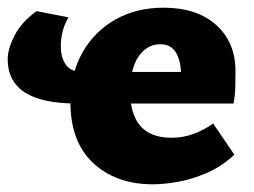

<svg xmlns="http://www.w3.org/2000/svg" viewBox="-29 -463 661 499"><path d="M368 16Q273 16 213.5 -39Q154 -94 154 -198Q154 -271 185 -326Q216 -381 270.5 -412Q325 -443 396 -443Q483 -443 533 -398Q583 -353 583 -278Q583 -256 582.5 -236Q582 -216 578 -194H441Q442 -211 442 -227.5Q442 -244 442 -260Q442 -304 428.5 -326Q415 -348 388 -348Q363 -348 345 -332Q327 -316 318 -289Q309 -262 309 -228Q309 -167 335.5 -136Q362 -105 417 -105Q447 -105 474 -115Q501 -125 525 -142L580 -61Q547 -30 508.5 -13.5Q470 3 433.5 9.5Q397 16 368 16ZM170 -194Q-9 -194 -9 -309Q-9 -336 9 -371Q27 -406 66 -434L149 -418Q138 -399 133.5 -380Q129 -361 129 -343Q129 -314 142 -295Q155 -276 187 -276H482V-194Z"/></svg>

Font: Ysabeau Office Black
Style: Regular
Weight: 900
Designer: Christian Thalmann (Catharsis Fonts)
Version: Version 2.001;gftools[0.9.30]; featfreeze: tnum,lnum,ss02